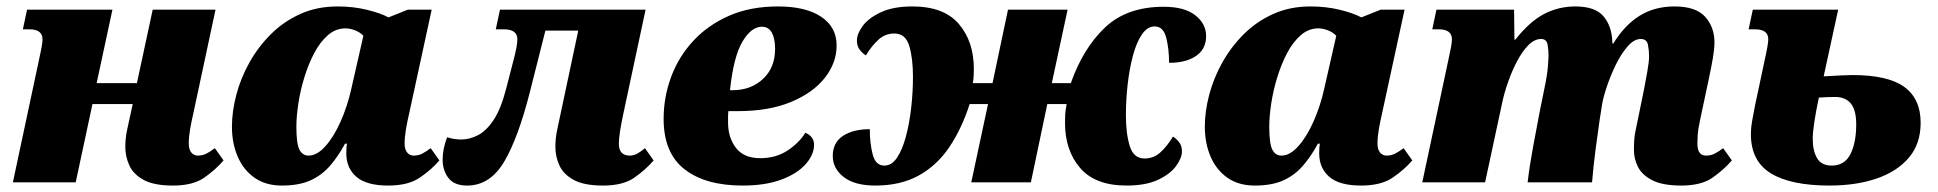

<svg xmlns="http://www.w3.org/2000/svg" viewBox="-20 -566 6017 596"><path d="M517 10Q458 10 426 -7.5Q394 -25 381.5 -52.5Q369 -80 369 -110Q369 -138 375 -165L392 -243H267L215 0H20L101 -380Q106 -403 109 -418.5Q112 -434 112 -444Q112 -475 71 -475H51L64 -536H329L280 -308H405L454 -536H649L581 -218Q574 -188 570 -164.5Q566 -141 566 -120Q566 -102 574 -92.5Q582 -83 594 -83Q609 -83 620.5 -89Q632 -95 647 -106L674 -68Q649 -39 614 -14.5Q579 10 517 10Z M855 10Q805 10 770.5 -14Q736 -38 718 -79.5Q700 -121 700 -173Q700 -220 713.5 -271.5Q727 -323 754 -371.5Q781 -420 820.5 -459.5Q860 -499 912 -522.5Q964 -546 1028 -546Q1077 -546 1119.5 -535.5Q1162 -525 1186 -512L1246 -536H1320L1251 -218Q1244 -188 1240 -164Q1236 -140 1236 -120Q1236 -102 1244 -92.5Q1252 -83 1264 -83Q1279 -83 1290.5 -89Q1302 -95 1317 -106L1344 -68Q1319 -39 1283 -14.5Q1247 10 1185 10Q1118 10 1086.5 -17Q1055 -44 1055 -90Q1055 -101 1055.5 -108Q1056 -115 1057 -120H1051Q1030 -81 1004.5 -51.5Q979 -22 943.5 -6Q908 10 855 10ZM938 -83Q964 -83 990 -112Q1016 -141 1037 -188Q1058 -235 1070 -288L1108 -455Q1096 -467 1080.5 -472.5Q1065 -478 1053 -478Q1022 -478 997.5 -456.5Q973 -435 955 -400.5Q937 -366 924.5 -325Q912 -284 906 -244Q900 -204 900 -173Q900 -120 909.5 -101.5Q919 -83 938 -83Z M1430 10Q1390 10 1372 -13.5Q1354 -37 1354 -71Q1354 -104 1368 -140Q1389 -133 1412 -133Q1438 -133 1464 -146.5Q1490 -160 1512.5 -194Q1535 -228 1551 -290L1574 -379Q1586 -424 1586 -444Q1586 -475 1544 -475H1519L1532 -536H1984L1916 -218Q1901 -149 1901 -120Q1901 -83 1935 -83Q1947 -83 1958 -89Q1969 -95 1982 -106L2009 -68Q1984 -39 1949 -14.5Q1914 10 1852 10Q1793 10 1761 -7.5Q1729 -25 1716.5 -52.5Q1704 -80 1704 -110Q1704 -138 1710 -165L1775 -471H1673L1626 -285Q1589 -138 1545 -64Q1501 10 1430 10Z M2285 10Q2170 10 2105 -40.5Q2040 -91 2040 -197Q2040 -264 2063 -326.5Q2086 -389 2131.5 -438.5Q2177 -488 2243 -517Q2309 -546 2395 -546Q2481 -546 2529 -514Q2577 -482 2577 -425Q2577 -371 2540.5 -324.5Q2504 -278 2435.5 -249.5Q2367 -221 2270 -221H2241Q2240 -212 2240 -202.5Q2240 -193 2240 -186Q2240 -139 2264.5 -107Q2289 -75 2340 -75Q2389 -75 2425 -99Q2461 -123 2480 -154Q2507 -142 2507 -117Q2507 -86 2481 -56.5Q2455 -27 2405.5 -8.5Q2356 10 2285 10ZM2246 -286H2254Q2311 -286 2348.5 -321Q2386 -356 2386 -414Q2386 -446 2376 -464.5Q2366 -483 2345 -483Q2312 -483 2284.5 -436.5Q2257 -390 2246 -286Z M2697 10Q2633 10 2599 -16.5Q2565 -43 2565 -82Q2565 -123 2596.5 -144Q2628 -165 2680 -165Q2680 -121 2689 -86.5Q2698 -52 2725 -52Q2748 -52 2764.5 -76.5Q2781 -101 2792 -142Q2803 -183 2808.5 -231.5Q2814 -280 2814 -328Q2814 -385 2802.5 -423.5Q2791 -462 2756 -462Q2728 -462 2707 -443Q2686 -424 2668 -394Q2659 -399 2649.5 -410.5Q2640 -422 2640 -440Q2640 -461 2658 -485.5Q2676 -510 2714.5 -528Q2753 -546 2812 -546Q2910 -546 2956.5 -491.5Q3003 -437 3003 -352Q3003 -341 3002.5 -331.5Q3002 -322 3000 -308H3061L3109 -536H3294L3245 -308H3304Q3342 -416 3410 -480.5Q3478 -545 3592 -545Q3657 -545 3690.5 -518.5Q3724 -492 3724 -454Q3724 -414 3693 -392.5Q3662 -371 3609 -371Q3609 -415 3600 -449.5Q3591 -484 3564 -484Q3542 -484 3525 -459.5Q3508 -435 3497 -394Q3486 -353 3480.5 -304.5Q3475 -256 3475 -208Q3475 -151 3487 -112.5Q3499 -74 3533 -74Q3561 -74 3582 -93Q3603 -112 3621 -142Q3630 -137 3639.5 -125.5Q3649 -114 3649 -96Q3649 -76 3631 -51Q3613 -26 3575 -8Q3537 10 3477 10Q3380 10 3333 -44.5Q3286 -99 3286 -184Q3286 -198 3286.5 -209.5Q3287 -221 3291 -243H3231L3180 0H2995L3047 -243H2990Q2965 -166 2927 -109.5Q2889 -53 2832.5 -21.5Q2776 10 2697 10Z M3875 10Q3825 10 3790.5 -14Q3756 -38 3738 -79.5Q3720 -121 3720 -173Q3720 -220 3733.5 -271.5Q3747 -323 3774 -371.5Q3801 -420 3840.5 -459.5Q3880 -499 3932 -522.5Q3984 -546 4048 -546Q4097 -546 4139.5 -535.5Q4182 -525 4206 -512L4266 -536H4340L4271 -218Q4264 -188 4260 -164Q4256 -140 4256 -120Q4256 -102 4264 -92.5Q4272 -83 4284 -83Q4299 -83 4310.5 -89Q4322 -95 4337 -106L4364 -68Q4339 -39 4303 -14.5Q4267 10 4205 10Q4138 10 4106.5 -17Q4075 -44 4075 -90Q4075 -101 4075.5 -108Q4076 -115 4077 -120H4071Q4050 -81 4024.5 -51.5Q3999 -22 3963.5 -6Q3928 10 3875 10ZM3958 -83Q3984 -83 4010 -112Q4036 -141 4057 -188Q4078 -235 4090 -288L4128 -455Q4116 -467 4100.5 -472.5Q4085 -478 4073 -478Q4042 -478 4017.5 -456.5Q3993 -435 3975 -400.5Q3957 -366 3944.5 -325Q3932 -284 3926 -244Q3920 -204 3920 -173Q3920 -120 3929.5 -101.5Q3939 -83 3958 -83Z M5199 10Q5141 10 5109 -6.5Q5077 -23 5064.5 -48Q5052 -73 5052 -100Q5052 -116 5053 -132.5Q5054 -149 5058 -165L5083 -287Q5088 -313 5093.5 -343.5Q5099 -374 5099 -392Q5099 -409 5095.5 -427Q5092 -445 5073 -445Q5052 -445 5031.5 -421Q5011 -397 4994.5 -362.5Q4978 -328 4967 -294.5Q4956 -261 4953 -241L4945 -190Q4940 -156 4933 -102.5Q4926 -49 4922 0H4722Q4728 -51 4739 -110.5Q4750 -170 4760 -222L4773 -286Q4783 -333 4785 -360Q4787 -387 4787 -392Q4787 -409 4784 -427Q4781 -445 4764 -445Q4743 -445 4724 -425.5Q4705 -406 4689 -375.5Q4673 -345 4661 -310.5Q4649 -276 4643 -247L4590 0H4395L4476 -380Q4481 -403 4484 -418.5Q4487 -434 4487 -444Q4487 -475 4446 -475H4426L4439 -536H4680L4681 -443H4684Q4728 -499 4773 -522.5Q4818 -546 4870 -546Q4931 -546 4957 -516Q4983 -486 4985 -436V-431H4988Q5023 -488 5069.5 -517Q5116 -546 5178 -546Q5244 -546 5273 -514Q5302 -482 5302 -434Q5302 -415 5297 -385.5Q5292 -356 5284 -319L5257 -192Q5251 -164 5250 -148Q5249 -132 5249 -120Q5249 -83 5276 -83Q5291 -83 5302.5 -89Q5314 -95 5329 -106L5356 -68Q5331 -39 5296 -14.5Q5261 10 5199 10Z M5659 10Q5539 10 5477 -28Q5415 -66 5415 -150Q5415 -168 5418.5 -188.5Q5422 -209 5428 -239L5458 -380Q5469 -429 5469 -444Q5469 -475 5428 -475H5408L5421 -536H5686L5641 -329Q5676 -331 5696.5 -332Q5717 -333 5730 -333Q5841 -333 5891.5 -296Q5942 -259 5942 -185Q5942 -119 5905 -76Q5868 -33 5804.5 -11.5Q5741 10 5659 10ZM5666 -52Q5706 -52 5724 -87.5Q5742 -123 5742 -180Q5742 -225 5725 -245Q5708 -265 5677 -265Q5650 -265 5626 -263Q5607 -173 5607 -135Q5607 -98 5620.5 -75Q5634 -52 5666 -52Z"/></svg>

Font: Noto Serif Black
Style: Italic
Weight: 900
Italic angle: -12°
Designer: Monotype Design Team
Foundry: Monotype Imaging Inc.
Version: Version 2.013